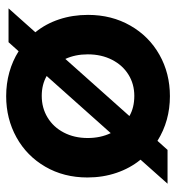

<svg xmlns="http://www.w3.org/2000/svg" viewBox="6 -578 579 632"><g transform="rotate(-90 296.0 -261.5)"><path d="M148.9 -33.2 119.1 0H7.8L86.9 -88.9Q58.6 -123.5 43.5 -168.2Q28.3 -212.9 28.3 -263.7Q28.3 -341.3 63.7 -402.3Q99.1 -463.4 160.4 -497.3Q221.7 -531.2 295.9 -531.2Q336.9 -531.2 374.5 -520.8Q412.1 -510.3 443.8 -490.2L473.6 -523.4H585L506.3 -435.1Q534.2 -400.9 548.8 -356.7Q563.5 -312.5 563.5 -261.7Q563.5 -184.1 528.3 -122.6Q493.2 -61 432.1 -26.6Q371.1 7.8 295.9 7.8Q214.4 7.8 148.9 -33.2ZM433.6 -262.7Q433.6 -303.7 418.5 -336.4L230.5 -125.5Q258.3 -109.4 296.9 -109.4Q335.9 -109.4 366.9 -128.7Q397.9 -147.9 415.8 -182.9Q433.6 -217.8 433.6 -262.7ZM174.3 -187 362.3 -397.9Q334 -414.1 296.9 -414.1Q257.3 -414.1 225.8 -395Q194.3 -376 176.3 -341.6Q158.2 -307.1 158.2 -262.7Q158.2 -220.7 174.3 -187Z"/></g></svg>

Font: Reddit Sans Strawberry
Style: Bold
Weight: 700
Designer: Stephen Hutchings
Foundry: Reddit
Version: Version 1.013